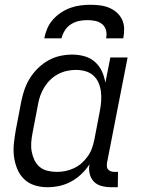

<svg xmlns="http://www.w3.org/2000/svg" viewBox="-20 -770 590 802"><path d="M178 12Q150 12 124.5 4Q99 -4 80.5 -22Q62 -40 52 -64.5Q42 -89 38.5 -115.5Q35 -142 38 -170.5Q41 -199 46 -227L69 -347Q74 -372 82.5 -396.5Q91 -421 105 -443.5Q119 -466 139 -485.5Q159 -505 182.5 -518Q206 -531 231.5 -536.5Q257 -542 281 -542Q308 -542 333 -535Q358 -528 376.5 -511.5Q395 -495 405.5 -472.5Q416 -450 420 -424L441 -530H513L427 -90Q426 -82 426.5 -74.5Q427 -67 431.5 -62Q436 -57 443 -54.5Q450 -52 457 -52H473L472 12H444Q424 12 404.5 7Q385 2 372 -11.5Q359 -25 354.5 -44.5Q350 -64 354 -84Q340 -62 320 -43Q300 -24 277 -11.5Q254 1 228.5 6.5Q203 12 178 12ZM218 -52Q235 -52 253 -55.5Q271 -59 289 -67.5Q307 -76 321 -88.5Q335 -101 346.5 -117Q358 -133 364 -150.5Q370 -168 374 -186L397 -306Q401 -327 402.5 -347.5Q404 -368 401.5 -387.5Q399 -407 391.5 -424.5Q384 -442 370 -454.5Q356 -467 337 -472.5Q318 -478 297 -478Q279 -478 260 -474Q241 -470 223 -460.5Q205 -451 190.5 -437Q176 -423 165.5 -406Q155 -389 148.5 -371Q142 -353 139 -335L116 -215Q112 -195 110.5 -175Q109 -155 112.5 -136.5Q116 -118 124 -101Q132 -84 146 -72.5Q160 -61 179 -56.5Q198 -52 218 -52ZM165 -610Q169 -631 177.5 -651Q186 -671 201 -688Q216 -705 235 -717.5Q254 -730 275 -737.5Q296 -745 317 -747.5Q338 -750 358 -750Q378 -750 398 -747.5Q418 -745 436 -737.5Q454 -730 468 -717.5Q482 -705 490 -688Q498 -671 498.5 -651Q499 -631 495 -610H423Q427 -627 423 -643Q419 -659 407 -669Q395 -679 378.5 -682.5Q362 -686 345 -686Q328 -686 310.5 -682.5Q293 -679 277 -669Q261 -659 251 -643Q241 -627 237 -610Z"/></svg>

Font: Lode
Style: Italic
Weight: 400
Italic angle: -11°
Monospace: yes
Designer: Belleve Invis
Foundry: Belleve Invis
Version: Version 29.2.0; ttfautohint (v1.8.3)